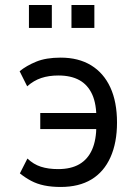

<svg xmlns="http://www.w3.org/2000/svg" viewBox="-20 -734 546 763"><path d="M221 9Q185 9 156 3Q127 -3 103.5 -15.5Q80 -28 59 -45L89 -104Q113 -81 142.5 -71.5Q172 -62 211 -62Q262 -62 295.5 -81.5Q329 -101 346 -139.5Q363 -178 363 -237L370 -221H140V-285H370L363 -258Q364 -320 346.5 -358.5Q329 -397 295.5 -415.5Q262 -434 212 -434Q174 -434 144 -424Q114 -414 88 -391L58 -451Q85 -473 124 -489Q163 -505 221 -505Q292 -505 342 -474.5Q392 -444 418.5 -386.5Q445 -329 445 -247Q445 -167 419 -109Q393 -51 343.5 -21Q294 9 221 9ZM264 -623V-714H355V-623ZM95 -623V-714H186V-623Z"/></svg>

Font: Nunito Sans 7pt Condensed
Style: Regular
Weight: 400
Width: 3
Designer: Vernon Adams
Foundry: Vernon Adams
Version: Version 3.101;gftools[0.9.27]